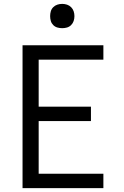

<svg xmlns="http://www.w3.org/2000/svg" viewBox="-20 -968 640 988"><path d="M96 0V-735H512V-661H179V-419H448V-345H179V-74H512V0ZM300 -823Q287 -823 275 -826.5Q263 -830 254 -839Q245 -848 241.5 -860Q238 -872 238 -885Q238 -898 241.5 -910Q245 -922 254 -931Q263 -940 275 -944Q287 -948 300 -948Q313 -948 325 -944Q337 -940 346 -931Q355 -922 359 -910Q363 -898 363 -885Q363 -872 359 -860Q355 -848 346 -839Q337 -830 325 -826.5Q313 -823 300 -823Z"/></svg>

Font: Zed Sans Extended
Style: Regular
Weight: 400
Width: 7
Designer: Belleve Invis
Foundry: Belleve Invis
Version: Version 1.0.0; ttfautohint (v1.8.4)